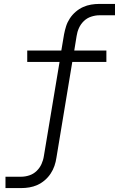

<svg xmlns="http://www.w3.org/2000/svg" viewBox="-20 -755 640 980"><path d="M8 205V147H88Q109 147 130 140Q151 133 167 117.5Q183 102 192 82Q201 62 204 41L284 -439H119V-497H293L307 -580Q311 -601 317.5 -621.5Q324 -642 336.5 -661Q349 -680 366.5 -695Q384 -710 404 -719Q424 -728 445 -731.5Q466 -735 487 -735H567V-677H487Q467 -677 445.5 -670Q424 -663 408 -647.5Q392 -632 383 -612Q374 -592 371 -571L359 -497H523V-439H349L268 50Q265 71 258 91.5Q251 112 238.5 131Q226 150 208.5 165Q191 180 171 189Q151 198 130 201.5Q109 205 88 205Z"/></svg>

Font: Iosevka Curly Slab LtEx
Style: Italic
Weight: 300
Width: 7
Italic angle: -9°
Monospace: yes
Designer: Belleve Invis
Foundry: Belleve Invis
Version: Version 11.1.0; ttfautohint (v1.8.3)